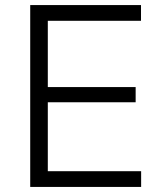

<svg xmlns="http://www.w3.org/2000/svg" viewBox="-20 -733 632 753"><path d="M98.5 0Q98.5 -60 98.5 -115.5Q98.5 -171 98.5 -236.5V-475Q98.5 -541.5 98.5 -597.2Q98.5 -653 98.5 -713H533V-651.5Q482 -651.5 423.5 -651.5Q365 -651.5 286 -651.5H129.5L167.5 -703.5Q167.5 -643.5 167.5 -587.5Q167.5 -531.5 167.5 -465.5V-246.5Q167.5 -181.5 167.5 -126Q167.5 -70.5 167.5 -10.5L132.5 -61.5H292Q359.5 -61.5 419 -61.5Q478.5 -61.5 533.5 -61.5V0ZM152.5 -332V-391.5H293.5Q363.5 -391.5 414.2 -391.5Q465 -391.5 512 -391.5V-332Q462.5 -332 411.8 -332Q361 -332 292.5 -332Z"/></svg>

Font: Commissioner Thin Light
Style: Regular
Weight: 300
Version: Version 1.000